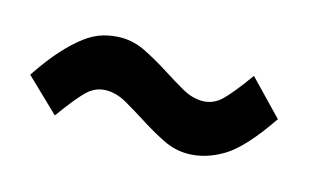

<svg xmlns="http://www.w3.org/2000/svg" viewBox="-36 -495 469 291"><g transform="rotate(15 198.0 -350.0)"><path d="M8 -332Q26 -359 41.5 -376Q57 -393 71 -403.5Q85 -414 99 -418Q113 -422 127 -422Q147 -422 166 -412.5Q185 -403 203 -391.5Q221 -380 237.5 -370.5Q254 -361 270 -361Q287 -361 300 -373.5Q313 -386 336 -418L388 -364Q352 -311 324.5 -294.5Q297 -278 269 -278Q249 -278 230 -287.5Q211 -297 193 -308.5Q175 -320 158.5 -329.5Q142 -339 126 -339Q109 -339 96 -326.5Q83 -314 60 -282Z"/></g></svg>

Font: SVN-Bebas Neue
Style: Bold
Weight: 700
Designer: Ryoichi Tsunekawa
Foundry: Ryoichi Tsunekawa
Version: Version 1.300; ttfautohint (v1.7.9-c794)